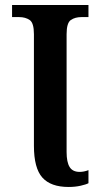

<svg xmlns="http://www.w3.org/2000/svg" viewBox="-20 -734 403 764"><path d="M253 10Q182 10 148.5 -27.5Q115 -65 115 -154V-598Q115 -643 98 -654.5Q81 -666 56 -666H28V-714H332V-666H304Q279 -666 262 -654.5Q245 -643 245 -598V-129Q245 -89 257 -69.5Q269 -50 297 -50Q314 -50 332 -57V-5Q323 0 301 5Q279 10 253 10Z"/></svg>

Font: Noto Serif SemiCondensed SemiBold
Style: Regular
Weight: 600
Width: 4
Designer: Monotype Design Team
Foundry: Monotype Imaging Inc.
Version: Version 2.013; ttfautohint (v1.8.4.7-5d5b)